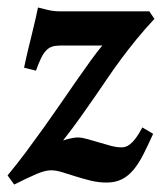

<svg xmlns="http://www.w3.org/2000/svg" viewBox="-29 -477 432 512"><path d="M382.8 -426.8Q356 -397.9 334.7 -371.8Q313.5 -345.7 294.9 -320.8Q276.4 -295.9 259.5 -271Q242.7 -246.1 224.4 -219.7Q206.1 -193.4 185.5 -164.3Q165 -135.3 139.2 -102.5Q145.5 -104.5 152.3 -106.4Q158.2 -107.9 165.3 -109.1Q172.4 -110.4 179.2 -110.4Q189 -110.4 203.9 -106.2Q218.8 -102.1 234.9 -97.2Q251 -92.3 266.8 -88.1Q282.7 -84 295.4 -84Q299.8 -84 305.7 -85.7Q311.5 -87.4 318.4 -92.8Q325.2 -98.1 333.3 -108.9Q341.3 -119.6 350.6 -137.2L379.4 -120.1Q365.7 -89.8 353.5 -65.7Q341.3 -41.5 327.4 -24.7Q313.5 -7.8 296.1 1Q278.8 9.8 254.9 9.8Q233.4 9.8 212.6 4.6Q191.9 -0.5 172.6 -6.6Q153.3 -12.7 136.7 -17.8Q120.1 -22.9 107.4 -22.9Q91.8 -22.9 68.8 -13.2Q45.9 -3.4 8.8 15.1L-8.8 -9.3Q15.6 -38.6 39.8 -71Q64 -103.5 87.4 -136.2Q110.8 -168.9 132.8 -200.9Q154.8 -232.9 174.8 -261.7Q194.8 -290.5 212.2 -314.5Q229.5 -338.4 243.7 -355.5H130.9Q119.1 -355.5 110.4 -352.8Q101.6 -350.1 94.2 -342.5Q86.9 -335 80.6 -322Q74.2 -309.1 66.9 -288.6L35.2 -296.4Q39.6 -318.4 45.4 -342.3Q51.3 -366.2 56.6 -388.2Q62 -410.2 66.2 -428.5Q70.3 -446.8 72.3 -457Q81.5 -454.6 97.7 -450.7Q113.8 -446.8 130.9 -446.8H369.1Z"/></svg>

Font: Gentium Basic
Style: Bold Italic
Weight: 700
Italic angle: -8°
Designer: J. Victor Gaultney and Annie Olsen
Foundry: SIL International
Version: Version 1.102; 2013; Maintenance release